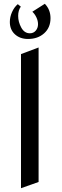

<svg xmlns="http://www.w3.org/2000/svg" viewBox="-20 -981 330 1015"><path d="M184 -19 91 14V-695L184 -730ZM32 -865Q32 -824 59 -799.5Q86 -775 128 -775Q180 -775 213.5 -805Q247 -835 247 -885Q247 -930 217 -961L151 -919Q164 -907 172.5 -889Q181 -871 181 -853Q181 -833 169 -819Q157 -805 138 -805Q109 -805 92.5 -835Q76 -865 76 -897Q76 -926 90 -946L74 -959Q55 -943 43.5 -917Q32 -891 32 -865Z"/></svg>

Font: Amita
Style: Regular
Weight: 400
Designer: Eduardo Rodriguez Tunni, Modular Infotech, Brian J. Bonislawsky
Foundry: Eduardo Rodriguez Tunni, Modular Infotech, Brian J. Bonislawsky
Version: Version 1.004